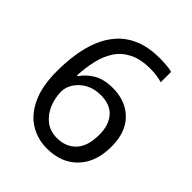

<svg xmlns="http://www.w3.org/2000/svg" viewBox="-204 -847 980 980"><g transform="rotate(45 286.0 -357.0)"><path d="M55 -305Q55 -367 63.5 -427Q72 -487 93 -540.5Q114 -594 151 -635.5Q188 -677 244.5 -700.5Q301 -724 382 -724Q403 -724 428.5 -722Q454 -720 470 -715V-640Q452 -646 429.5 -649Q407 -652 384 -652Q315 -652 269 -629Q223 -606 196.5 -566Q170 -526 158 -474Q146 -422 143 -363H149Q172 -398 213 -422.5Q254 -447 318 -447Q411 -447 468 -390.5Q525 -334 525 -230Q525 -118 463.5 -54Q402 10 298 10Q230 10 175 -24Q120 -58 87.5 -128Q55 -198 55 -305ZM297 -64Q360 -64 399 -104.5Q438 -145 438 -230Q438 -298 403.5 -338Q369 -378 300 -378Q253 -378 218 -358.5Q183 -339 163.5 -309Q144 -279 144 -247Q144 -204 161 -161.5Q178 -119 212 -91.5Q246 -64 297 -64Z"/></g></svg>

Font: Noto Sans Lisu
Style: Regular
Weight: 400
Designer: Monotype Design Team. David Williams.
Foundry: Monotype Imaging Inc.
Version: Version 2.102